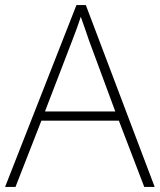

<svg xmlns="http://www.w3.org/2000/svg" viewBox="-20 -736 630 756"><path d="M548 0H589L318 -716H281L0 0H41L143 -261H448ZM330 -578 434 -297H157L265 -578C275 -604 288 -638 298 -670C310 -636 323 -600 330 -578Z"/></svg>

Font: Noto Sans Myanmar UI ExtraLight
Style: Regular
Weight: 200
Designer: Monotype Design Team
Foundry: Monotype Imaging Inc.
Version: Version 2.103